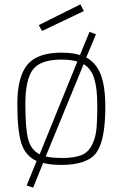

<svg xmlns="http://www.w3.org/2000/svg" viewBox="-20 -752 566 886"><path d="M263 -509Q316 -509 349 -498L393 -605L423 -594L378 -487Q424 -462 445 -407.5Q466 -353 466 -259Q466 -105 425 -48Q384 9 263 9Q214 9 179 0L133 114L103 104L149 -9Q98 -32 79 -89.5Q60 -147 60 -272Q60 -397 106 -453Q152 -509 263 -509ZM263 -477Q167 -477 132 -431Q97 -385 97 -272Q97 -159 110 -109.5Q123 -60 163 -40L337 -468Q307 -477 263 -477ZM269 -23Q319 -23 351.5 -34.5Q384 -46 401.5 -77.5Q419 -109 424 -148.5Q429 -188 429 -265.5Q429 -343 415 -389Q401 -435 366 -456L191 -30Q218 -23 269 -23ZM159 -636 351 -732 367 -701 174 -609Z"/></svg>

Font: Titillium Web[RUS by Daymarius]
Style: Regular
Weight: 200
Designer: Cyrillization by Daymarius
Foundry: Cyrillization by Daymarius
Version: Version 1.002 September 11, 2018